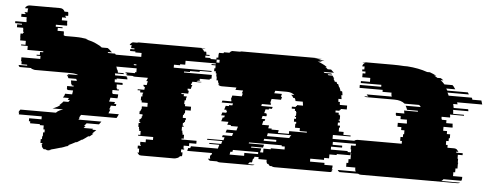

<svg xmlns="http://www.w3.org/2000/svg" viewBox="-77 -835 2496 975"><g transform="rotate(5 1171.5 -347.5)"><path d="M563 -389Q564 -387 564 -384Q564 -381 565 -379H510Q510 -378 510.5 -377Q511 -376 511 -374H501Q501 -370 501.5 -366.5Q502 -363 502 -359H542L543 -349H513Q514 -344 514 -339Q514 -334 514 -329H517V-324H527Q527 -321 526 -319H494V-304H496V-299H525Q525 -294 524.5 -289Q524 -284 523 -279H487L484 -264H483Q482 -262 482 -259H512L509 -249H520Q519 -247 519 -244Q519 -241 518 -239H493Q490 -228 486 -219H492Q490 -214 488 -209Q486 -204 484 -199H537Q533 -189 527 -179H346L337 -164H341L335 -154H452L441 -139H378L366 -124H374L365 -114H414Q413 -113 412 -112Q411 -111 409 -109H430Q425 -104 420 -99Q415 -94 410 -89H417L399 -74H392Q385 -69 378.5 -64Q372 -59 364 -54H361L337 -39H332Q312 -28 292 -19H301Q298 -18 295 -17Q292 -16 289 -14H286Q279 -11 272.5 -8.5Q266 -6 259 -4H257L226 5L202 11H212L196 15Q189 16 182 11H172Q164 4 161 -4H163Q160 -9 160 -14H163V-19H153V-39H159V-54H162V-74H169V-89H162V-109H142V-114H92V-124H85V-139H148V-154H31V-156Q31 -161 32 -164H28Q30 -168 32 -172Q34 -176 37 -179H218Q225 -187 236 -192L253 -199H199L209 -203Q224 -209 237 -219H232Q237 -224 242 -228.5Q247 -233 251 -239H276Q280 -243 283 -249H272Q276 -255 277 -259H247Q249 -263 249 -264H251Q253 -268 254 -271.5Q255 -275 256 -279H292L295 -299H265Q265 -302 266 -304H263V-319H296Q295 -321 295 -324H286V-329H283L280 -349H310Q308 -355 306 -359H266Q263 -369 256 -374H266Q262 -378 259 -379H314Q301 -386 276 -386H94Q87 -386 82 -389H79Q76 -390 72 -394H14Q9 -399 8 -404H52Q52 -406 51.5 -407Q51 -408 51 -409H22V-424H19V-444H115V-459H95V-464H111V-479H127V-484H46V-504H12V-509H34V-529H5V-544H4V-564H16V-569H20V-574H16V-589H15V-594H-17V-609H7V-614H-28V-624H29V-634H28V-649H0V-664H20V-669H16V-674H30V-683Q30 -688 32 -694H15Q22 -710 40 -710H193Q210 -710 217 -694H235Q237 -688 237 -683V-674H223V-669H227V-664H207V-649H235V-634H236V-624H179V-614H214V-609H190V-594H222V-589H223V-574H227V-571H279Q290 -571 300 -570.5Q310 -570 320 -569H316Q325 -568 333.5 -567Q342 -566 349 -564H337Q354 -560 368.5 -555.5Q383 -551 396 -544Q412 -537 421 -529H451Q458 -525 463.5 -519.5Q469 -514 475 -509H452Q454 -508 455 -507Q456 -506 457 -504H491Q495 -500 499 -494.5Q503 -489 506 -484H587Q588 -483 589 -482Q590 -481 591 -479H575Q577 -475 579.5 -471.5Q582 -468 583 -464H568L571 -459H590L596 -444H501Q503 -440 505 -434.5Q507 -429 508 -424H510Q512 -420 512.5 -416.5Q513 -413 514 -409H543Q543 -408 543.5 -407Q544 -406 544 -404H499Q501 -398 501 -394H560V-389Z M825 -474H794V-459H987V-454H927V-449H878V-444H848V-439H990V-423Q990 -420 989 -419H982Q982 -418 981.5 -417Q981 -416 981 -414H932L929 -409H934Q933 -407 930 -404H922Q918 -400 915 -399H943Q937 -396 930 -396H895Q894 -392 892 -388Q890 -384 888 -379H896Q892 -370 890 -359H874Q874 -358 873.5 -357Q873 -356 873 -354H876Q876 -353 875.5 -352Q875 -351 875 -349H881Q880 -345 879.5 -341.5Q879 -338 879 -334H845Q845 -333 844.5 -332Q844 -331 844 -329H858L857 -319H873V-314H871Q870 -310 870 -306.5Q870 -303 870 -299H864Q864 -294 863.5 -289Q863 -284 863 -279H868V-269H899V-249H871V-234H868V-229H866V-224H862V-209H878V-199H875V-189H871V-184H865V-169H870V-164H862V-144H866V-134H868V-124H876V-104H865V-99H942V-84H906V-69H879V-54H883V-49H868V-34H876V-22Q876 -17 873 -14H865Q862 -8 853 -4H852Q844 0 835 0H668Q659 0 655 -4H656Q653 -6 651.5 -8.5Q650 -11 648 -14H656Q655 -16 655 -22V-34H647V-49H662V-54H658V-69H685V-84H721V-99H644V-104H655V-124H647V-134H645V-144H641V-164H649V-169H644V-184H650V-189H654V-199H657V-209H641V-224H645V-229H647V-234H650V-249H678V-269H647V-279H642V-299H648V-314H650Q650 -317 651 -319H635V-329H621Q621 -332 622 -334H655Q656 -338 656 -341.5Q656 -345 657 -349H651V-354H648Q649 -356 649 -359H665Q666 -364 667 -369.5Q668 -375 669 -379H661Q663 -384 665 -388Q667 -392 668 -396H601Q595 -396 589 -399H561Q559 -400 555 -404H563Q560 -407 559 -409H554Q552 -413 552 -414H601Q600 -416 600 -419H607V-439H465V-444H495V-449H544V-454H604V-459H411V-474H442V-479H468V-499H625V-519H593V-524H566V-534H587V-539H570V-544Q570 -548 572 -554H561Q566 -565 576 -569H597Q603 -571 608 -571H937Q941 -571 947 -569H925Q937 -564 940 -554H951Q953 -548 953 -544V-539H970V-534H949V-524H976V-519H1008V-499H851V-479H825Z M1745 -154H1632V-139H1681V-129H1625V-114H1711V-109H1727V-94H1657V-89H1620V-69H1595V-59H1525V-44H1599V-34H1641V-27Q1641 -20 1638 -14H1644Q1640 -7 1635 -4H1643Q1638 0 1629 0H1347Q1338 0 1333 -4H1324Q1319 -7 1315 -14H1309Q1308 -17 1306.5 -20Q1305 -23 1305 -27V-34H1263V-44H1242L1240 -34H1236L1234 -27Q1234 -20 1231 -14H1220Q1216 -7 1211 -4H1246Q1241 0 1232 0H1069Q1061 0 1054 -4H1018Q1011 -7 1008 -14H1019Q1016 -21 1017 -27L1020 -34H1023L1026 -44H899L903 -59H913L916 -69H1053L1059 -89H1007L1008 -94H1068L1072 -109H994L996 -114H1078L1082 -129H1069L1072 -139H1119L1124 -154H1085L1090 -169H1139L1145 -189H1108L1109 -194H1090L1095 -209H1058L1064 -229H1071L1074 -239H1055L1060 -254H1080L1083 -264H1078L1080 -269H1068L1074 -289H1090L1091 -294H1107L1110 -304H1052L1055 -314H1100L1101 -319H1099L1100 -324H1097L1103 -344H1151L1155 -359H1150L1155 -374H1116L1120 -386H1045Q1033 -386 1025 -394H1032Q1024 -402 1024 -413V-414H1016V-429H1015V-434H1013V-449H1009V-459H1000V-474H1005V-489H984V-494H1005V-499H971V-504H1023V-519H1006V-529H1015V-544Q1015 -548 1017 -554H1039L1042 -559H1069Q1075 -567 1082 -569H1122Q1125 -570 1127.5 -570.5Q1130 -571 1133 -571H1501Q1512 -571 1522 -570.5Q1532 -570 1542 -569H1501Q1515 -568 1528 -565.5Q1541 -563 1554 -559H1527Q1531 -558 1534.5 -557Q1538 -556 1542 -554H1520Q1526 -552 1532 -549.5Q1538 -547 1544 -544Q1556 -539 1569 -529H1561Q1564 -527 1567.5 -524.5Q1571 -522 1574 -519H1591L1607 -504H1554L1559 -499H1594Q1595 -497 1598 -494H1576Q1579 -491 1580 -489H1601L1611 -474H1607Q1609 -470 1611.5 -466.5Q1614 -463 1615 -459H1624L1628 -449H1633L1639 -434H1641Q1641 -433 1641.5 -432Q1642 -431 1642 -429H1643Q1645 -425 1646 -421.5Q1647 -418 1648 -414H1656Q1658 -410 1658.5 -404.5Q1659 -399 1660 -394H1654L1657 -374H1641Q1641 -370 1641.5 -366.5Q1642 -363 1642 -359H1650Q1650 -355 1650 -351.5Q1650 -348 1651 -344H1688V-324H1657V-319H1652V-314H1632V-304H1649V-294H1655V-289H1657V-269H1652V-264H1658V-254H1649V-239H1661V-229H1657V-209H1682V-194H1719V-189H1629V-169H1745ZM1299 -194H1317L1316 -189H1353L1350 -175H1406V-189H1496V-194H1459V-209H1434V-229H1438V-239H1426V-254H1435V-264H1429V-269H1434V-289H1432V-294H1426V-304H1409V-314H1429V-319H1434V-324H1465L1462 -344H1425Q1424 -353 1419 -359H1412Q1408 -368 1400 -374H1416Q1402 -387 1377 -387H1318L1314 -374H1353L1349 -359H1355L1351 -344H1303L1298 -324H1301L1300 -319H1303L1301 -314H1256L1254 -304H1312L1309 -294H1294L1293 -289H1277L1272 -269H1284L1282 -264H1287L1284 -254H1265L1261 -239H1280L1277 -229H1271L1266 -209H1302ZM1410 -154Q1411 -159 1413.5 -162.5Q1416 -166 1419 -169H1299L1296 -154ZM1345 -129V-139H1283L1281 -129ZM1391 -109H1375V-114H1208L1207 -109H1285L1281 -94H1222L1220 -89H1273L1268 -69H1284V-89H1321V-94H1391ZM1189 -59H1259V-69H1130L1128 -59H1118L1115 -44H1189Z M2302 -379Q2303 -377 2303 -374Q2303 -371 2304 -369H2226Q2227 -365 2227.5 -359.5Q2228 -354 2228 -349H2283Q2283 -346 2284 -344H2212Q2212 -341 2213 -339H2214V-329H2171V-319H2173V-314H2197V-299H2230V-289H2231V-279H2185V-259H2205V-244H2222V-224H2217V-209H2205V-189H2214V-175H2247Q2258 -175 2264 -169H2263Q2265 -167 2267.5 -164.5Q2270 -162 2271 -159H2260Q2260 -158 2260.5 -157Q2261 -156 2261 -154H2294V-144H2270V-124H2273V-104H2275V-99H2274V-74H2264V-54H2255V-34H2302V-27Q2302 -20 2299 -14H2208Q2206 -11 2203.5 -8.5Q2201 -6 2198 -4H2294Q2289 0 2279 0H1788Q1779 0 1774 -4H1679Q1672 -7 1669 -14H1761Q1757 -19 1757 -27V-34H1710V-54H1719V-74H1729V-99H1730V-104H1728V-124H1725V-144H1749V-148Q1749 -150 1749.5 -151.5Q1750 -153 1750 -154H1718Q1718 -156 1718.5 -157Q1719 -158 1719 -159H1730Q1732 -162 1734 -164.5Q1736 -167 1738 -169H1739Q1747 -175 1756 -175H1981V-189H1972V-209H1984V-224H1989V-244H1972V-259H1952V-279H1998V-289H1997V-299H1964V-314H1940V-319H1938V-329H1981Q1980 -331 1980 -334Q1980 -337 1980 -339H1979Q1978 -341 1978 -344H2049Q2049 -346 2048.5 -347Q2048 -348 2048 -349H1993Q1990 -359 1984 -369H2061Q2058 -374 2052 -379H1978Q1959 -395 1925 -395H1784Q1775 -395 1770 -399H1792Q1789 -401 1786.5 -403.5Q1784 -406 1782 -409H1910Q1907 -415 1907 -422V-429H1861V-439H1743V-454H1852V-464H1747V-474H1793V-494H1752V-514H1766V-524H1749V-534H1759V-544Q1759 -546 1759.5 -547Q1760 -548 1760 -549H1747Q1749 -564 1763 -569H1746Q1752 -571 1756 -571H1902Q1917 -571 1931 -570.5Q1945 -570 1958 -569H1975Q2004 -567 2030 -562Q2056 -557 2078 -549H2092Q2109 -543 2126 -534H2115Q2120 -532 2124 -529.5Q2128 -527 2132 -524H2150Q2156 -520 2164 -514H2150Q2155 -510 2161 -504.5Q2167 -499 2171 -494H2212Q2217 -490 2220.5 -484.5Q2224 -479 2228 -474H2182L2188 -464H2293L2299 -454H2190Q2192 -450 2194 -446.5Q2196 -443 2197 -439H2315Q2317 -437 2317.5 -434Q2318 -431 2319 -429H2365L2371 -409H2243L2246 -399H2224Q2225 -395 2226 -389.5Q2227 -384 2228 -379Z"/></g></svg>

Font: Rubik Glitch
Style: Regular
Weight: 400
Designer: Hubert and Fischer, NaN
Foundry: Hubert and Fischer, NaN
Version: Version 2.200